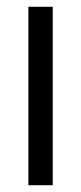

<svg xmlns="http://www.w3.org/2000/svg" viewBox="-20 -548 240 568"><path d="M64 0V-528H136V0Z"/></svg>

Font: Bricolage Grotesque Condensed Light
Style: Regular
Weight: 300
Width: 3
Designer: Mathieu Triay
Foundry: Atelier Triay
Version: Version 1.000;gftools[0.9.30]